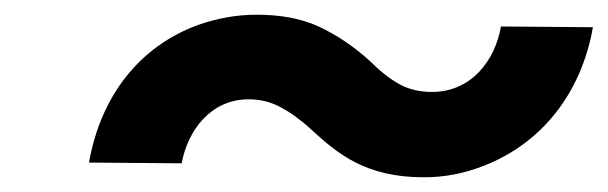

<svg xmlns="http://www.w3.org/2000/svg" viewBox="-20 -424 826 261"><path d="M567 -299C552 -299 537 -302 524 -309C511 -316 498 -326 484 -340C461 -361 437 -377 413 -388C389 -399 361 -404 329 -404C301 -404 275 -399 249 -390C170 -361 117 -294 101 -203L227 -202C235 -246 266 -289 318 -289C335 -289 349 -285 362 -278C375 -271 389 -261 403 -248C439 -215 477 -183 556 -183C584 -183 610 -188 636 -198C715 -228 770 -296 786 -387L661 -388C653 -342 621 -299 567 -299Z"/></svg>

Font: Asimov
Style: XWidIt
Weight: 500
Designer: Google
Version: Version 2.000980; 2014